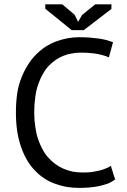

<svg xmlns="http://www.w3.org/2000/svg" viewBox="-20 -870 598 901"><path d="M501 -91.8Q489.3 -84 475.6 -79.1Q461.9 -73.2 445.3 -69.3Q428.7 -65.4 410.2 -62.5Q390.6 -60.5 369.1 -60.5Q343.8 -60.5 321.3 -64.5Q298.8 -69.3 278.3 -78.1Q257.8 -86.9 239.3 -100.6Q221.7 -113.3 206.1 -130.9Q190.4 -148.4 178.7 -170.9Q167 -192.4 158.2 -218.8Q149.4 -245.1 145.5 -275.4Q140.6 -306.6 140.6 -341.8Q140.6 -380.9 145.5 -414.1Q149.4 -446.3 159.2 -473.6Q168 -500 180.7 -521.5Q192.4 -543.9 208 -560.5Q223.6 -576.2 241.2 -588.9Q258.8 -600.6 278.3 -608.4Q296.9 -616.2 317.4 -619.1Q336.9 -623 357.4 -623Q400.4 -623 434.6 -617.2Q467.8 -611.3 491.2 -600.6Q491.2 -600.6 491.2 -601.6Q491.2 -601.6 491.2 -602.5Q491.2 -602.5 492.2 -603.5Q492.2 -603.5 492.2 -604.5Q492.2 -604.5 492.2 -605.5Q492.2 -605.5 492.2 -606.4Q492.2 -606.4 493.2 -607.4Q493.2 -607.4 493.2 -608.4Q493.2 -608.4 493.2 -609.4Q493.2 -609.4 493.2 -610.4Q493.2 -611.3 494.1 -612.3Q494.1 -612.3 494.1 -613.3Q494.1 -613.3 494.1 -614.3Q494.1 -614.3 495.1 -615.2Q495.1 -615.2 495.1 -616.2Q495.1 -616.2 495.1 -616.2Q495.1 -616.2 495.1 -617.2Q495.1 -617.2 496.1 -619.1Q496.1 -619.1 496.1 -620.1Q496.1 -620.1 496.1 -621.1Q496.1 -621.1 497.1 -621.1Q497.1 -621.1 497.1 -622.1Q497.1 -622.1 497.1 -623Q497.1 -623 497.1 -624Q497.1 -624 497.1 -625Q497.1 -625 498 -626Q498 -626 498 -626Q498 -627 498 -627.9Q498 -627.9 498 -628.9Q498 -628.9 499 -628.9Q499 -628.9 499 -629.9Q499 -629.9 499 -630.9Q499 -630.9 499 -631.8Q499 -631.8 499 -631.8Q499 -631.8 500 -633.8Q500 -633.8 500 -633.8Q500 -634.8 500 -635.7Q500 -635.7 501 -635.7Q501 -635.7 501 -636.7Q501 -636.7 501 -637.7Q501 -637.7 501 -637.7Q501 -637.7 502 -639.6Q502 -639.6 502 -639.6Q502 -639.6 502 -640.6Q502 -640.6 502 -641.6Q502 -641.6 502 -642.6Q502 -642.6 502.9 -643.6Q502.9 -643.6 502.9 -644.5Q502.9 -644.5 502.9 -645.5Q502.9 -645.5 502.9 -646.5Q502.9 -646.5 503.9 -647.5Q503.9 -647.5 503.9 -647.5Q503.9 -647.5 503.9 -648.4Q503.9 -648.4 503.9 -649.4Q503.9 -649.4 504.9 -650.4Q504.9 -650.4 504.9 -651.4Q504.9 -651.4 504.9 -651.4Q504.9 -652.3 504.9 -653.3Q504.9 -653.3 505.9 -654.3Q505.9 -654.3 505.9 -655.3Q505.9 -655.3 505.9 -656.2Q505.9 -656.2 505.9 -656.2Q505.9 -656.2 506.8 -658.2Q506.8 -658.2 506.8 -658.2Q506.8 -658.2 506.8 -660.2Q506.8 -660.2 506.8 -660.2Q506.8 -660.2 507.8 -662.1Q507.8 -662.1 507.8 -663.1Q507.8 -663.1 507.8 -664.1Q507.8 -664.1 508.8 -664.1Q508.8 -664.1 508.8 -666Q508.8 -666 508.8 -667Q508.8 -667 508.8 -668Q508.8 -668 509.8 -668.9Q509.8 -668.9 509.8 -669.9Q509.8 -669.9 509.8 -670.9Q509.8 -670.9 510.7 -671.9Q498 -676.8 481.4 -681.6Q465.8 -685.5 447.3 -688.5Q427.7 -691.4 404.3 -693.4Q380.9 -695.3 351.6 -695.3Q323.2 -695.3 296.9 -690.4Q270.5 -685.5 244.1 -675.8Q217.8 -666 193.4 -650.4Q169.9 -634.8 148.4 -613.3Q127 -591.8 110.4 -564.5Q92.8 -537.1 80.1 -503.9Q66.4 -470.7 60.5 -429.7Q54.7 -389.6 54.7 -341.8Q54.7 -295.9 60.5 -255.9Q66.4 -216.8 78.1 -182.6Q89.8 -148.4 105.5 -121.1Q121.1 -93.8 141.6 -72.3Q161.1 -50.8 184.6 -35.2Q208 -18.6 235.4 -8.8Q261.7 1 291 6.8Q319.3 11.7 350.6 11.7Q376 11.7 399.4 9.8Q423.8 7.8 446.3 2.9Q467.8 -2 487.3 -8.8Q505.9 -16.6 520.5 -28.3Q516.6 -39.1 513.7 -47.9Q510.7 -56.6 508.8 -64.5Q504.9 -75.2 502.9 -82Q502 -88.9 501 -91.8ZM502.9 -828.1Q502.9 -834 502.9 -849.6Q484.4 -849.6 426.8 -849.6Q411.1 -836.9 365.2 -799.8Q360.4 -792 346.7 -767.6Q342.8 -775.4 330.1 -800.8Q315.4 -812.5 272.5 -849.6Q252 -849.6 192.4 -849.6Q192.4 -844.7 192.4 -829.1Q223.6 -803.7 316.4 -728.5Q330.1 -728.5 373 -728.5Q405.3 -752.9 502.9 -828.1Z"/></svg>

Font: Aptus Gothic JP
Style: Medium
Weight: 400
Designer: Fuminori Ogawa / Motoya
Version: Version 1